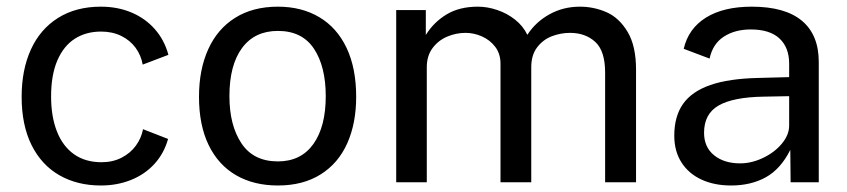

<svg xmlns="http://www.w3.org/2000/svg" viewBox="-20 -560 2604 590"><path d="M290 -539.5Q341 -539.5 383.5 -521.8Q426 -504 455.5 -470.8Q485 -437.5 497.5 -391.5L418.5 -361.5Q413.5 -390 396.8 -413Q380 -436 352.8 -449.5Q325.5 -463 290.5 -463Q244.5 -463 210 -441Q175.5 -419 156.2 -374.2Q137 -329.5 137 -263.5Q137 -202 154.8 -156.5Q172.5 -111 207.2 -86.2Q242 -61.5 292 -61.5Q326.5 -61.5 353.8 -75.5Q381 -89.5 397.8 -112.8Q414.5 -136 419.5 -163L496.5 -133Q484 -88.5 454.5 -56.2Q425 -24 382.5 -7Q340 10 290 10Q217.5 10 162.5 -21.5Q107.5 -53 77 -114.2Q46.5 -175.5 46.5 -262.5Q46.5 -345.5 75 -408Q103.5 -470.5 158.5 -505Q213.5 -539.5 290 -539.5Z M591.5 -262.5Q591.5 -346 619.8 -408.5Q648 -471 702.5 -505.2Q757 -539.5 834 -539.5Q907 -539.5 961.2 -507.2Q1015.5 -475 1045 -412.8Q1074.5 -350.5 1074.5 -262.5Q1074.5 -181 1047 -119.5Q1019.5 -58 965.2 -24Q911 10 834 10Q760 10 705.5 -21.5Q651 -53 621.2 -114.2Q591.5 -175.5 591.5 -262.5ZM834 -64Q904.5 -64 942.8 -117.2Q981 -170.5 981 -264.5Q981 -355.5 944.8 -410.2Q908.5 -465 834 -465Q762.5 -465 723.8 -412.5Q685 -360 685 -264.5Q685 -175 722 -119.5Q759 -64 834 -64Z M1197.5 -529H1288.5V-452.5Q1312.5 -491.5 1352 -515.5Q1391.5 -539.5 1448.5 -539.5Q1478 -539.5 1508.2 -529.2Q1538.5 -519 1563 -499.5Q1587.5 -480 1600.5 -453Q1626.5 -493 1668.8 -516.2Q1711 -539.5 1762 -539.5Q1805 -539.5 1843.8 -522.5Q1882.5 -505.5 1908.5 -462.2Q1934.5 -419 1934.5 -346V0H1839.5V-337Q1839.5 -403.5 1809.2 -431.2Q1779 -459 1731.5 -459Q1703.5 -459 1676.2 -448.8Q1649 -438.5 1630.8 -414.8Q1612.5 -391 1612.5 -353.5V0H1518V-364.5Q1518 -394.5 1502 -415.8Q1486 -437 1461.2 -448Q1436.5 -459 1410.5 -459Q1381.5 -459 1354.2 -447.5Q1327 -436 1309.2 -412.2Q1291.5 -388.5 1291.5 -353.5V0H1197.5Z M2310.5 -320.5 2405 -323V-364.5Q2405 -414 2375.2 -441.8Q2345.5 -469.5 2287 -469.5Q2238 -469.5 2204 -447.2Q2170 -425 2160.5 -380L2081 -410Q2095.5 -472.5 2149.5 -506Q2203.5 -539.5 2290 -539.5Q2392.5 -539.5 2444.2 -496.2Q2496 -453 2496 -369.5V0H2409.5L2408.5 -99.5Q2379 -40.5 2333.2 -15.2Q2287.5 10 2226.5 10Q2175 10 2135.5 -8.2Q2096 -26.5 2074 -61Q2052 -95.5 2052 -143Q2052 -202.5 2079 -240.8Q2106 -279 2163 -298.8Q2220 -318.5 2310.5 -320.5ZM2254.5 -58Q2289.5 -58 2324.8 -74.8Q2360 -91.5 2382.5 -118.5Q2405 -145.5 2405 -174V-264.5L2326.5 -263Q2233 -261.5 2188.2 -235.8Q2143.5 -210 2143.5 -152Q2143.5 -108 2174.2 -83Q2205 -58 2254.5 -58Z"/></svg>

Font: 1883 Sans
Style: Regular
Weight: 400
Designer: 1883 Sans project is a fork of Public Sans.
Version: Version 1.009